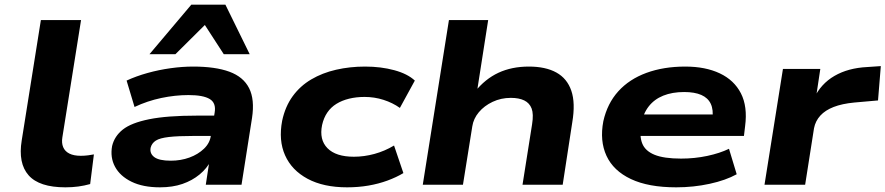

<svg xmlns="http://www.w3.org/2000/svg" viewBox="-20 -791 3791 822"><path d="M260 11Q148 11 102.5 -40.5Q57 -92 73 -190L155 -705H327L247 -203Q243 -179 250.5 -161Q258 -143 277 -133.5Q296 -124 326 -124Q341 -124 357 -126Q373 -128 382 -130L366 -3Q341 4 315 7.5Q289 11 260 11Z M665 11Q592 11 543 -13Q494 -37 472.5 -77Q451 -117 460 -166Q470 -208 506 -236.5Q542 -265 618.5 -280.5Q695 -296 823 -296H920L907 -209H809Q742 -209 703 -204.5Q664 -200 647 -189Q630 -178 625 -159Q620 -134 640.5 -118.5Q661 -103 711 -103Q754 -103 791 -116.5Q828 -130 853.5 -154.5Q879 -179 883 -212L899 -309Q906 -350 878 -367Q850 -384 787 -384Q730 -384 670.5 -371.5Q611 -359 556 -333L522 -446Q563 -465 611.5 -478.5Q660 -492 710.5 -499Q761 -506 807 -506Q902 -506 962 -484Q1022 -462 1046.5 -413.5Q1071 -365 1059 -286L1014 0H861L877 -105H884Q866 -70 834.5 -44Q803 -18 761 -3.5Q719 11 665 11ZM620 -559 799 -771H945L1049 -559H938L857 -684L731 -559Z M1466 11Q1365 11 1297 -25.5Q1229 -62 1200.5 -126Q1172 -190 1188 -274Q1201 -335 1233 -379Q1265 -423 1312.5 -451Q1360 -479 1419 -492.5Q1478 -506 1543 -506Q1611 -506 1668 -490.5Q1725 -475 1756 -446L1692 -329Q1661 -351 1622 -363.5Q1583 -376 1541 -376Q1505 -376 1474.5 -368.5Q1444 -361 1420.5 -346.5Q1397 -332 1381.5 -309.5Q1366 -287 1359 -256Q1346 -193 1382 -156.5Q1418 -120 1495 -120Q1539 -120 1583 -132Q1627 -144 1667 -168L1707 -50Q1677 -32 1639 -18Q1601 -4 1557.5 3.5Q1514 11 1466 11Z M1790 0 1902 -705H2070L2022 -398H2013Q2057 -453 2114 -479.5Q2171 -506 2244 -506Q2316 -506 2362 -480.5Q2408 -455 2426 -402.5Q2444 -350 2430 -267L2389 0H2217L2258 -259Q2265 -303 2256 -326.5Q2247 -350 2224.5 -361Q2202 -372 2167 -372Q2125 -372 2089 -355Q2053 -338 2030 -310.5Q2007 -283 2002 -250L1962 0Z M2875 11Q2756 11 2681 -24.5Q2606 -60 2576.5 -124Q2547 -188 2563 -272Q2580 -348 2627 -400Q2674 -452 2747.5 -479Q2821 -506 2914 -506Q3000 -506 3061.5 -477Q3123 -448 3152 -391.5Q3181 -335 3170 -251L3165 -209H2693L2706 -301H3055L3030 -281Q3035 -321 3023 -346.5Q3011 -372 2982.5 -384.5Q2954 -397 2909 -397Q2858 -397 2819.5 -381.5Q2781 -366 2757 -335Q2733 -304 2725 -259V-256Q2717 -209 2729.5 -177Q2742 -145 2782 -128.5Q2822 -112 2896 -112Q2954 -112 3008 -123.5Q3062 -135 3101 -154L3134 -45Q3087 -19 3018 -4Q2949 11 2875 11Z M3253 0 3332 -496H3492L3473 -370H3465Q3494 -432 3552.5 -466Q3611 -500 3693 -504L3751 -508L3739 -361L3637 -352Q3585 -347 3549 -333Q3513 -319 3492 -296Q3471 -273 3465 -242L3427 0Z"/></svg>

Font: Nunito Sans 10pt Expanded ExtraBold
Style: Italic
Weight: 800
Width: 7
Italic angle: -9°
Designer: Vernon Adams
Foundry: Vernon Adams
Version: Version 3.101;gftools[0.9.27]